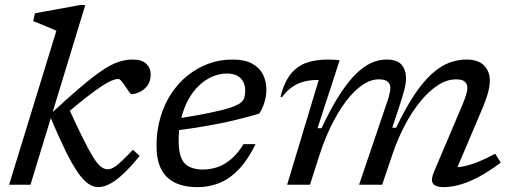

<svg xmlns="http://www.w3.org/2000/svg" viewBox="-20 -760 2106 790"><path d="M331 -739.5 105.5 0H17.5L212 -633.5Q203 -637.5 185.8 -644.8Q168.5 -652 149.8 -659.8Q131 -667.5 116.5 -673L124 -705.5L311 -739.5ZM185.5 -282 188.5 -291.5Q260 -357.5 310.8 -400.8Q361.5 -444 398.8 -469.2Q436 -494.5 466 -504.8Q496 -515 526 -515Q564 -515 582 -497.5Q600 -480 600 -454.5Q600 -424.5 585.8 -406.5Q571.5 -388.5 552.8 -380.5Q534 -372.5 521 -372.5Q517.5 -372.5 510.8 -382.5Q504 -392.5 495.5 -405Q487.5 -417.5 479.8 -426.2Q472 -435 466.5 -435Q456 -435 439.8 -428.5Q423.5 -422 398 -405.2Q372.5 -388.5 334.2 -358.8Q296 -329 241 -282L260.5 -319.5Q296 -241.5 320.8 -191.8Q345.5 -142 363 -113.8Q380.5 -85.5 394.5 -74.5Q408.5 -63.5 422.5 -63.5Q435.5 -63.5 449.5 -72Q463.5 -80.5 482.5 -98.8Q501.5 -117 527 -144L554.5 -118.5Q513.5 -68 482.2 -40Q451 -12 427.2 -1Q403.5 10 385 10Q363 10 342.2 -4.8Q321.5 -19.5 298.5 -53Q275.5 -86.5 248 -142.8Q220.5 -199 185.5 -282Z M914.5 -457.5Q882.5 -457.5 853 -444.5Q823.5 -431.5 798.2 -407.5Q773 -383.5 754.5 -349.2Q736 -315 725.5 -272.8Q715 -230.5 715 -182Q715 -114 739.5 -88.2Q764 -62.5 815.5 -62.5Q847 -62.5 876.5 -73Q906 -83.5 932.5 -106.5Q959 -129.5 982 -167H1031.5Q999 -100.5 961.2 -61.8Q923.5 -23 881.2 -6.5Q839 10 793.5 10Q736.5 10 699 -8.8Q661.5 -27.5 642.8 -65Q624 -102.5 624 -160Q624 -222 639.8 -276.2Q655.5 -330.5 684.2 -374.2Q713 -418 752.2 -449.5Q791.5 -481 838 -498Q884.5 -515 936 -515Q987 -515 1017.5 -498.2Q1048 -481.5 1062 -453.5Q1076 -425.5 1076 -391Q1076 -365.5 1068 -338.8Q1060 -312 1046.5 -292.5Q1004 -280 960 -269Q916 -258 872.5 -249.8Q829 -241.5 787 -234.8Q745 -228 706.5 -223.5L710 -272Q791 -285 843 -295.8Q895 -306.5 925 -316.2Q955 -326 968.5 -336.2Q982 -346.5 985.5 -358.8Q989 -371 989 -386.5Q989 -408.5 980.5 -424.2Q972 -440 955.5 -448.8Q939 -457.5 914.5 -457.5Z M1849.5 -42 1840 -72Q1863 -70.5 1890.2 -76.2Q1917.5 -82 1949.2 -94.8Q1981 -107.5 2017.5 -127.5L2040.5 -91Q1987.5 -51.5 1944.2 -29.2Q1901 -7 1866.5 1.5Q1832 10 1805 10Q1773 10 1762 -4.2Q1751 -18.5 1766.5 -55L1884 -332Q1894.5 -358 1898.8 -373Q1903 -388 1903 -398.5Q1903 -414.5 1892.5 -424Q1882 -433.5 1856.5 -433.5Q1819 -433.5 1782 -409.5Q1745 -385.5 1710.8 -344Q1676.5 -302.5 1647.5 -248Q1618.5 -193.5 1597.5 -133L1552.5 0H1457.5L1570 -332Q1576.5 -349.5 1579.8 -361.8Q1583 -374 1584.5 -382.8Q1586 -391.5 1586 -398.5Q1586 -414.5 1575.2 -424Q1564.5 -433.5 1538.5 -433.5Q1504.5 -433.5 1470 -409.5Q1435.5 -385.5 1403.2 -342.8Q1371 -300 1343 -243Q1315 -186 1294 -120.5L1255.5 0H1161.5L1291.5 -431Q1290.5 -431 1289 -431Q1287.5 -431 1286.5 -431Q1255.5 -431 1229.5 -424Q1203.5 -417 1181.5 -401.5Q1159.5 -386 1140 -360L1134 -362Q1149.5 -422.5 1176.5 -455.8Q1203.5 -489 1241.8 -502Q1280 -515 1329 -515Q1337 -515 1344.8 -514.5Q1352.5 -514 1360.8 -513.8Q1369 -513.5 1377.5 -512L1286.5 -232.5H1303Q1341.5 -315 1376.8 -369.5Q1412 -424 1444.5 -455.8Q1477 -487.5 1507.8 -501.2Q1538.5 -515 1569 -515Q1614.5 -515 1632.5 -493.5Q1650.5 -472 1650.5 -440Q1650.5 -416.5 1643.2 -388.8Q1636 -361 1620.5 -314.5L1594 -234.5H1610Q1648 -314.5 1684 -368.5Q1720 -422.5 1755.2 -454.8Q1790.5 -487 1826 -501Q1861.5 -515 1899 -515Q1948.5 -515 1972 -490.2Q1995.5 -465.5 1995.5 -428.5Q1995.5 -409 1988.8 -381.8Q1982 -354.5 1963 -309.5Z"/></svg>

Font: Newsreader 7pt
Style: Italic
Weight: 400
Italic angle: -17°
Designer: Hugues Gentile
Foundry: Production Type
Version: Version 1.003